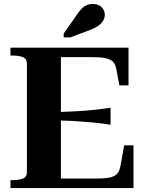

<svg xmlns="http://www.w3.org/2000/svg" viewBox="-20 -951 734 971"><path d="M655 -216V0H33V-40H47Q76 -40 96 -48Q116 -56 116 -80V-630Q116 -654 95.5 -662Q75 -670 47 -670H33V-710H630V-519H584L568 -602Q564 -626 551 -639Q538 -652 513 -657Q488 -662 448 -662H288V-48H460Q494 -48 517.5 -50.5Q541 -53 555.5 -60Q570 -67 577.5 -79Q585 -91 589 -110L608 -216ZM267 -384Q322 -386 368.5 -388.5Q415 -391 456.5 -395.5Q498 -400 539 -406V-320Q498 -327 456.5 -331Q415 -335 368.5 -338Q322 -341 267 -342ZM365 -871 302 -781V-762H336L434 -799Q459 -808 475.5 -819.5Q492 -831 501 -845.5Q510 -860 510 -876Q510 -899 493.5 -915Q477 -931 450 -931Q432 -931 417.5 -924.5Q403 -918 390.5 -904.5Q378 -891 365 -871Z"/></svg>

Font: Roboto Serif 120pt Expanded SemiBold
Style: Regular
Weight: 600
Width: 7
Designer: Greg Gazdowicz
Foundry: Commercial Type
Version: Version 1.008